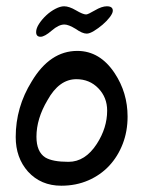

<svg xmlns="http://www.w3.org/2000/svg" viewBox="-20 -591 456 611"><path d="M109 -474Q95 -474 95 -489Q95 -501 104.5 -515.5Q114 -530 127.5 -542.5Q141 -555 156.5 -563Q172 -571 184 -571Q200 -571 222 -558Q244 -545 254 -545Q260 -545 282 -558Q304 -571 320 -571Q339 -571 339 -557Q339 -549 329.5 -536.5Q320 -524 306.5 -512.5Q293 -501 279 -492.5Q265 -484 256 -484Q242 -484 221 -499Q198 -513 185 -513Q167 -513 145 -494Q122 -474 109 -474ZM175 0Q110 0 69 -45Q30 -89 30 -155Q30 -250 81 -332Q139 -429 226 -429Q298 -429 345 -358Q386 -296 386 -220Q386 -173 370.5 -133Q355 -93 327.5 -63.5Q300 -34 261 -17Q222 0 175 0ZM198 -76Q251 -76 288 -133Q321 -184 321 -239Q321 -281 293 -310Q265 -339 223 -339Q168 -339 131 -272Q96 -213 96 -156Q96 -108 124 -90Q147 -76 198 -76Z"/></svg>

Font: Dongol
Style: Regular
Weight: 400
Designer: Abdo Mohamed and Ibrahim Hamdi
Foundry: Protype Foundry
Version: Version 1.000;hotconv 1.0.109;makeotfexe 2.5.65596